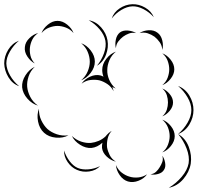

<svg xmlns="http://www.w3.org/2000/svg" viewBox="-112 -842 938 911"><path d="M418 -754Q428 -784 456 -802.5Q484 -821 516 -822Q547 -823 576.5 -806Q606 -789 618 -760Q597 -784 569 -798.5Q541 -813 516 -812Q491 -811 464 -795Q437 -779 418 -754ZM309 -746Q343 -740 367.5 -712.5Q392 -685 398 -651Q404 -617 391 -582.5Q378 -548 348 -530Q370 -557 381.5 -589.5Q393 -622 388 -649Q383 -676 361 -702.5Q339 -729 309 -746ZM85 -685Q93 -707 115 -725Q137 -743 161 -743Q185 -743 207 -725Q229 -707 237 -685Q222 -703 201 -711Q180 -719 161 -719Q142 -719 121 -711Q100 -703 85 -685ZM550 -685Q568 -697 593 -698.5Q618 -700 635 -687Q652 -675 658 -650Q664 -625 658 -605Q657 -626 645.5 -642Q634 -658 621 -668Q607 -678 589 -684Q571 -690 550 -685ZM438 -613Q433 -631 437.5 -653.5Q442 -676 457 -688Q472 -699 495 -697Q518 -695 534 -685Q516 -689 500 -683Q484 -677 472 -668Q460 -659 449.5 -645.5Q439 -632 438 -613ZM53 -541Q33 -551 18 -573.5Q3 -596 6 -619Q8 -642 27.5 -661Q47 -680 69 -685Q50 -672 41 -653.5Q32 -635 30 -616Q28 -598 32.5 -578Q37 -558 53 -541ZM-21 -433Q-53 -444 -72 -475.5Q-91 -507 -92 -541Q-92 -575 -73 -606Q-54 -637 -22 -649Q-48 -627 -65 -597.5Q-82 -568 -82 -541Q-81 -514 -64.5 -484.5Q-48 -455 -21 -433ZM273 -637Q299 -628 318.5 -602.5Q338 -577 338 -550Q338 -522 318.5 -496.5Q299 -471 273 -461Q294 -479 304 -503Q314 -527 314 -549Q314 -572 304 -596Q294 -620 273 -637ZM275 -445Q289 -466 315 -478Q341 -490 365 -484Q372 -482 379 -478Q373 -494 373 -510Q373 -538 392.5 -563Q412 -588 438 -597Q417 -580 407 -556Q397 -532 397 -510Q396 -488 406 -464Q416 -440 437 -422Q429 -425 421 -429Q425 -419 427 -409Q416 -431 397 -443.5Q378 -456 359 -461Q340 -465 317.5 -462.5Q295 -460 275 -445ZM658 -589Q680 -581 697.5 -559Q715 -537 715 -513Q715 -490 697.5 -468Q680 -446 658 -438Q676 -453 683.5 -473.5Q691 -494 691 -513Q691 -533 683.5 -553.5Q676 -574 658 -589ZM68 -341Q40 -349 18 -374Q-4 -399 -7 -428Q-9 -457 9 -485Q27 -513 53 -525Q32 -505 23.5 -479Q15 -453 17 -430Q19 -407 31.5 -382.5Q44 -358 68 -341ZM733 -434Q767 -421 786.5 -388.5Q806 -356 806 -320Q806 -284 786.5 -251.5Q767 -219 733 -206Q760 -229 778 -260Q796 -291 796 -320Q796 -349 778 -380Q760 -411 733 -434ZM658 -422Q677 -415 693 -396Q709 -377 709 -356Q709 -335 693 -316Q677 -297 658 -290Q674 -304 679.5 -321.5Q685 -339 685 -356Q685 -373 679.5 -390.5Q674 -408 658 -422ZM213 -200Q187 -186 153 -189Q119 -192 97 -212Q75 -232 68.5 -265.5Q62 -299 73 -326Q72 -296 84 -271Q96 -246 113 -230Q131 -214 157.5 -205Q184 -196 213 -200ZM658 -274Q681 -266 699 -243.5Q717 -221 717 -196Q717 -172 699 -149.5Q681 -127 658 -119Q677 -134 685 -155.5Q693 -177 693 -196Q693 -216 685 -237Q677 -258 658 -274ZM438 -75Q415 -80 395 -98.5Q375 -117 372 -140Q371 -152 374 -165Q350 -143 322 -140Q295 -138 268 -155Q241 -172 229 -197Q249 -178 273.5 -170Q298 -162 320 -164Q338 -166 356 -173.5Q374 -181 389 -195Q395 -203 402 -209L404 -212V-211Q411 -217 418 -221Q403 -204 398.5 -183Q394 -162 396 -143Q399 -125 408.5 -106Q418 -87 438 -75ZM733 -206Q768 -186 783.5 -145.5Q799 -105 793 -65Q786 -25 757.5 8Q729 41 689 49Q724 28 750.5 -3.5Q777 -35 783 -67Q788 -99 773.5 -137Q759 -175 733 -206ZM363 -54Q343 -33 311.5 -28.5Q280 -24 253 -36Q227 -47 209 -73Q191 -99 192 -128Q201 -100 218.5 -77Q236 -54 257 -45Q279 -36 308 -38.5Q337 -41 363 -54ZM658 -103Q668 -90 671.5 -69.5Q675 -49 666 -36Q658 -22 638 -16.5Q618 -11 602 -15Q618 -17 628.5 -27Q639 -37 646 -49Q653 -60 658 -73.5Q663 -87 658 -103ZM586 -15Q572 5 545.5 15.5Q519 26 495 19Q472 12 456 -11Q440 -34 438 -59Q448 -36 466 -22.5Q484 -9 502 -4Q521 2 543.5 0Q566 -2 586 -15Z"/></svg>

Font: Rubik Puddles
Style: Regular
Weight: 400
Designer: Hubert and Fischer, NaN
Foundry: Hubert and Fischer, NaN
Version: Version 2.200